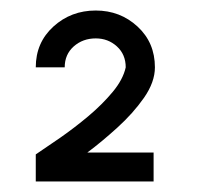

<svg xmlns="http://www.w3.org/2000/svg" viewBox="-20 -754 386 365"><path d="M48 -409V-460.5Q67.5 -473.5 94.5 -492.2Q121.5 -511 148 -533.2Q174.5 -555.5 194.2 -579.2Q214 -603 219 -626Q219 -650.5 202.2 -665.8Q185.5 -681 162 -681Q137.5 -681 120.2 -665.8Q103 -650.5 103 -626H48Q48 -673 81.5 -703.5Q115 -734 162 -734Q208.5 -734 241.5 -703.5Q274.5 -673 274.5 -626Q274.5 -598 253.8 -568.2Q233 -538.5 203.2 -511.5Q173.5 -484.5 146 -464H272V-409Z"/></svg>

Font: Urbanist
Style: Regular
Weight: 400
Designer: Corey Hu
Foundry: Corey Hu
Version: Version 1.330; ttfautohint (v1.8.4.7-5d5b)